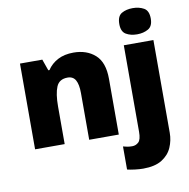

<svg xmlns="http://www.w3.org/2000/svg" viewBox="-104 -878 1202 1220"><g transform="rotate(-10 497.0 -268.0)"><path d="M412.1 -563Q497.6 -563 551.8 -514.6Q606 -466.3 606 -359.9V0H415V-301.8Q415 -356.9 399.2 -385Q383.3 -413.1 348.1 -413.1Q293.9 -413.1 275.4 -368.9Q256.8 -324.7 256.8 -242.2V0H65.9V-553.2H210L235.8 -480H243.2Q269 -519 311.3 -541Q353.5 -563 412.1 -563ZM731 -690.9Q731 -741.7 760.5 -758.8Q790 -775.9 832 -775.9Q873 -775.9 903.6 -758.8Q934.1 -741.7 934.1 -690.9Q934.1 -641.6 903.6 -624.3Q873 -606.9 832 -606.9Q790 -606.9 760.5 -624.3Q731 -641.6 731 -690.9ZM721.7 240.2Q698.7 240.2 668.7 236.6Q638.7 232.9 619.1 228V79.1Q634.8 83.5 647.9 85.7Q661.1 87.9 677.7 87.9Q701.2 87.9 718.5 71.5Q735.8 55.2 735.8 4.9V-553.2H926.8V44.9Q926.8 94.7 907.2 139.4Q887.7 184.1 842.8 212.2Q797.9 240.2 721.7 240.2Z"/></g></svg>

Font: Open Sans ExtraBold
Style: Regular
Weight: 800
Designer: Monotype Design Team
Foundry: Monotype Imaging Inc.
Version: Version 3.003; ttfautohint (v1.8.4)